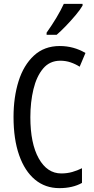

<svg xmlns="http://www.w3.org/2000/svg" viewBox="-20 -963 486 993"><path d="M292 -649Q237 -649 203 -608.5Q169 -568 153 -501.5Q137 -435 137 -357Q137 -221 180.5 -143.5Q224 -66 297 -66Q327 -66 353.5 -73.5Q380 -81 404 -93V-17Q356 10 287 10Q214 10 161 -34Q108 -78 79 -160.5Q50 -243 50 -358Q50 -460 76 -543Q102 -626 155.5 -675.5Q209 -725 289 -725Q361 -725 422 -689L392 -618Q370 -632 345 -640.5Q320 -649 292 -649ZM407 -934Q395 -913 371 -884.5Q347 -856 320.5 -828.5Q294 -801 273 -783H221V-794Q279 -876 310 -943H407Z"/></svg>

Font: Noto Sans Myanmar ExtraCondensed
Style: Regular
Weight: 400
Width: 2
Designer: Monotype Design Team
Foundry: Monotype Imaging Inc.
Version: Version 2.107; ttfautohint (v1.8.4.7-5d5b)